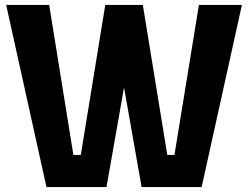

<svg xmlns="http://www.w3.org/2000/svg" viewBox="-20 -757 1004 777"><path d="M168 0 5 -737H179L277 -130H307L406 -737H558L657 -130H686L785 -737H959L796 0H553L482 -403L411 0Z"/></svg>

Font: Tomorrow SemiBold
Style: Regular
Weight: 600
Designer: Tony de Marco, Monica Rizzolli
Foundry: Just in Type
Version: Version 2.002